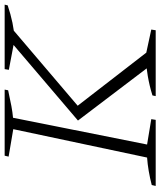

<svg xmlns="http://www.w3.org/2000/svg" viewBox="48 -737 689 825"><g transform="rotate(-90 392.5 -324.5)"><path d="M6 0 10 -17Q41 -25 70.5 -30Q100 -35 128 -37L250 -612L132 -632L136 -649H420L417 -634Q376 -625 349 -620Q322 -615 299 -613L184 -37L293 -19L290 0ZM392 0 395 -14Q437 -27 478.5 -34Q520 -41 562 -44L678 -19L675 0ZM637 -606 505 -631 508 -649H785L782 -636Q705 -610 637 -606ZM698 -639 697 -630 334 -321 337 -353 593 -22 589 -10H533L287 -334L645 -639Z"/></g></svg>

Font: Piazzolla Thin Thin
Style: Italic
Weight: 250
Italic angle: -11.3°
Version: Version 2.005